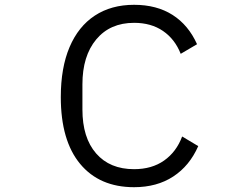

<svg xmlns="http://www.w3.org/2000/svg" viewBox="-20 -766 1040 799"><path d="M233 -362Q233 -484 269.5 -570Q306 -656 374.5 -701Q443 -746 538 -746Q632 -746 698 -704Q764 -662 800 -582L732 -542Q708 -603 658.5 -637Q609 -671 538 -671Q438 -671 380.5 -602Q323 -533 323 -415V-310Q323 -193 380 -127.5Q437 -62 538 -62Q612 -62 663 -98Q714 -134 738 -198L805 -158Q769 -76 701 -31.5Q633 13 538 13Q394 13 313.5 -84Q233 -181 233 -362Z"/></svg>

Font: IBM Plex Sans JP
Style: Regular
Weight: 400
Designer: Mike Abbink; Paul van der Laan; Pieter van Rosmalen; Wujin Sim; Yejin Wi; Jinhee Kim; Boomi Park; Yona Kim; Kichan Ma
Foundry: Sandoll Inc.
Version: Version 1.000